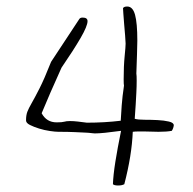

<svg xmlns="http://www.w3.org/2000/svg" viewBox="-20 -547 594 590"><path d="M508 -145Q493 -142 467 -142Q458 -142 446 -142.5Q434 -143 425 -143Q413 -143 404 -143Q395 -143 388 -142Q385 -69 362 19Q355 23 343 23Q331 23 327 19Q328 -9 334.5 -50Q341 -91 352 -145Q323 -141 303 -139Q283 -137 271 -137Q267 -137 260.5 -138Q254 -139 242 -139.5Q230 -140 210 -141Q190 -142 159 -142Q150 -142 133 -144.5Q116 -147 100 -152Q84 -157 72 -163Q60 -169 60 -177Q60 -193 64 -203.5Q68 -214 77.5 -230.5Q87 -247 101.5 -275.5Q116 -304 137 -357L224 -489Q227 -493 234 -493Q249 -493 249 -482Q249 -467 227.5 -430Q206 -393 169 -339Q131 -255 108 -199Q123 -171 154 -171Q163 -171 168.5 -171.5Q174 -172 177.5 -173Q181 -174 185 -174.5Q189 -175 195 -175Q206 -175 219 -173.5Q232 -172 247 -170Q301 -170 351 -176Q352 -196 354 -223Q356 -250 361 -284Q360 -287 360 -303Q360 -344 363 -374Q366 -404 366 -413Q366 -420 364.5 -437.5Q363 -455 361.5 -473Q360 -491 359 -505.5Q358 -520 358 -522Q361 -527 371 -527Q388 -527 395 -501.5Q402 -476 402 -422Q402 -404 401 -380Q400 -356 399 -321Q400 -316 400 -299Q400 -282 399 -262.5Q398 -243 397 -226Q396 -209 395 -196.5Q394 -184 394 -182Q404 -179 424 -179Q444 -179 464 -178Q484 -177 499 -173.5Q514 -170 514 -162Q513 -153 508 -145Z"/></svg>

Font: Gaegu Light
Style: Regular
Weight: 300
Designer: JIKJI
Foundry: JIKJI
Version: Version 1.00